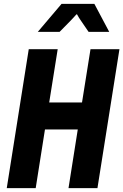

<svg xmlns="http://www.w3.org/2000/svg" viewBox="-20 -975 640 995"><path d="M15 0 129 -720H279L235 -444H405L449 -720H599L485 0H335L383 -304H213L165 0ZM299 -955H469L546 -810H439L400 -867Q393 -877 389 -883.5Q385 -890 383 -894Q380 -898 379 -901H377Q375 -899 371 -895Q368 -891 362 -885Q356 -879 346 -868L289 -810H176Z"/></svg>

Font: JetBrains Mono ExtraBold
Style: Italic
Weight: 800
Designer: Philipp Nurullin, Konstantin Bulenkov
Foundry: JetBrains
Version: Version 1.000; ttfautohint (v1.8.3)